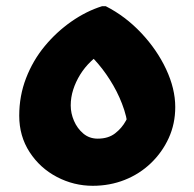

<svg xmlns="http://www.w3.org/2000/svg" viewBox="-20 -588 627 619"><path d="M42 -215Q42 -279 64 -336Q86 -393 124 -439Q162 -485 210 -518.5Q258 -552 309 -568H321Q384 -536 435 -482Q486 -428 515.5 -365Q545 -302 545 -243Q545 -189 524 -143Q503 -97 466.5 -62Q430 -27 382 -8Q334 11 279 11Q218 11 163.5 -17.5Q109 -46 75.5 -97.5Q42 -149 42 -215ZM208 -248Q208 -223 218.5 -198.5Q229 -174 248.5 -157.5Q268 -141 295 -141Q329 -141 351 -158Q373 -175 386 -199Q399 -223 403 -243L393 -152Q394 -192 380.5 -233.5Q367 -275 345 -313Q323 -351 297.5 -381Q272 -411 250 -428L319 -427Q294 -410 273.5 -390.5Q253 -371 238.5 -347.5Q224 -324 216 -299Q208 -274 208 -248Z"/></svg>

Font: Kufam ExtraBold
Style: Italic
Weight: 800
Italic angle: -11°
Designer: Artur Schmal
Foundry: Original Type
Version: Version 1.301; ttfautohint (v1.8.3)